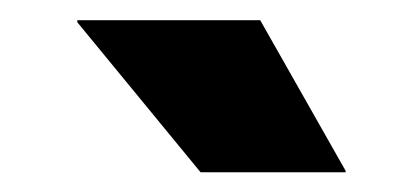

<svg xmlns="http://www.w3.org/2000/svg" viewBox="-20 -708 404 190"><path d="M237.5 -688 322 -539V-537.5H178.5L56.5 -686V-688Z"/></svg>

Font: Anek Latin Medium ExtraBold
Style: Regular
Weight: 800
Version: Version 1.003